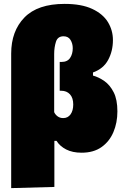

<svg xmlns="http://www.w3.org/2000/svg" viewBox="-20 -769 642 987"><path d="M37.5 198V-493.5Q37.5 -609 105.5 -679Q173.5 -749 312 -749Q398.5 -749 453.5 -723.5Q508.5 -698 534.5 -655.8Q560.5 -613.5 560.5 -563Q560.5 -506.5 536 -461Q511.5 -415.5 458 -396.5V-380.5Q487.5 -372.5 516.2 -352.5Q545 -332.5 564.2 -295Q583.5 -257.5 583.5 -196.5Q583.5 -138 563 -89.8Q542.5 -41.5 501.8 -12.8Q461 16 399.5 16Q352.5 16 320 -0.8Q287.5 -17.5 270.5 -45H259.5V192ZM305 -162Q329 -162 342.8 -181.2Q356.5 -200.5 356.5 -232Q356.5 -265.5 339.8 -284Q323 -302.5 294.5 -302.5H287V-450.5H295.5Q326.5 -450.5 340.2 -471Q354 -491.5 354 -521Q354 -545 342.5 -563.8Q331 -582.5 306.5 -582.5Q276.5 -582.5 267.5 -554Q258.5 -525.5 258.5 -491.5V-192.5Q264 -180 276 -171Q288 -162 305 -162Z"/></svg>

Font: Commissioner Black
Style: Regular
Weight: 900
Designer: Kostas Bartsokas
Foundry: Kostas Bartsokas
Version: Version 1.000; ttfautohint (v1.8.3)